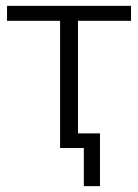

<svg xmlns="http://www.w3.org/2000/svg" viewBox="-20 -505 471 655"><path d="M266 130V0H185V-434H4V-485H427V-434H246V-50H321V130Z"/></svg>

Font: Nunito Sans 12pt Light
Style: Regular
Weight: 300
Designer: Vernon Adams
Foundry: Vernon Adams
Version: Version 3.101;gftools[0.9.27]